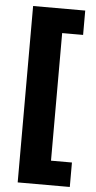

<svg xmlns="http://www.w3.org/2000/svg" viewBox="-56 -710 432 868"><g transform="rotate(5 160.0 -276.0)"><path d="M58.5 125V-675.5H295V-565H200V14H295V125Z"/></g></svg>

Font: Anek Odia
Style: Bold
Weight: 700
Designer: Yesha Goshar & Mahesh Sahu (Odia), Yesha Goshar (Latin)
Foundry: Ek Type
Version: Version 1.003